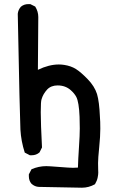

<svg xmlns="http://www.w3.org/2000/svg" viewBox="-20 -750 540 913"><path d="M160.2 -418Q212.9 -443.4 259.8 -443.4Q272.5 -443.4 285.2 -441.4Q317.4 -436.5 340.8 -421.9Q364.3 -407.2 397 -373.5Q429.7 -339.8 441.4 -302.7Q452.1 -266.6 455.1 -195.3Q457 -173.8 457 -137.7Q457 -101.6 451.7 -49.3Q446.3 2.9 446.3 25.4Q446.3 47.9 446.8 55.2Q447.3 62.5 447.3 71.3Q447.3 80.1 444.3 94.7Q441.4 109.4 431.6 126Q402.3 142.6 369.6 142.6Q336.9 142.6 164.1 138.7Q145.5 137.7 129.9 124Q117.2 109.4 117.2 87.9Q117.2 85 117.2 79.1L129.9 54.7Q164.1 40 200.2 40Q211.9 40 261.7 43.9Q311.5 47.9 326.7 47.9Q341.8 47.9 350.6 46.9Q351.6 7.8 355.5 -49.8Q359.4 -107.4 359.4 -139.2Q359.4 -170.9 358.4 -194.3Q355.5 -264.6 342.8 -289.1Q334 -305.7 316.4 -321.3Q291 -343.8 253.9 -343.8Q222.7 -343.8 204.1 -324.2Q184.6 -302.7 177.7 -278.3Q173.8 -268.6 173.8 -216.3Q173.8 -164.1 179.7 -48.8L168 -25.4Q152.3 -11.7 130.9 -11.7Q127.9 -11.7 122.1 -11.7L97.7 -24.4Q80.1 -79.1 77.1 -133.8Q74.2 -188.5 64.5 -683.6V-684.6Q66.4 -703.1 79.1 -717.8Q93.8 -730.5 115.2 -730.5Q118.2 -730.5 124 -730.5L147.5 -718.8Q162.1 -695.3 162.1 -668.9Z"/></svg>

Font: JasonHandwriting2
Style: SemiBold
Weight: 600
Version: Version 1.04.7